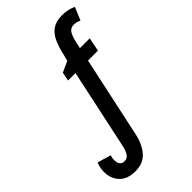

<svg xmlns="http://www.w3.org/2000/svg" viewBox="-376 -857 1191 1191"><g transform="rotate(-45 219.5 -261.5)"><path d="M62 242Q-7 242 -43 203.5Q-79 165 -79 107Q-79 87 -75 69.5Q-71 52 -65 37L24 63Q18 82 18 101Q18 124 28 137Q38 150 60 150Q84 150 97.5 128.5Q111 107 118 72L230 -452H165L176 -509L248 -542L260 -589Q272 -643 290.5 -682.5Q309 -722 341 -743.5Q373 -765 424 -765Q476 -765 518 -745L482 -660Q471 -666 458.5 -669Q446 -672 434 -672Q406 -672 392 -650Q378 -628 369 -587L359 -542H445L427 -452H340L226 78Q211 151 172 196.5Q133 242 62 242Z"/></g></svg>

Font: Noto Sans Condensed SemiBold
Style: Italic
Weight: 600
Width: 3
Italic angle: -12°
Designer: Monotype Design Team
Foundry: Monotype Imaging Inc.
Version: Version 2.013; ttfautohint (v1.8.4.7-5d5b)